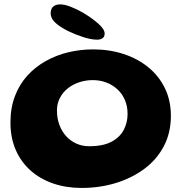

<svg xmlns="http://www.w3.org/2000/svg" viewBox="-20 -828 850 900"><path d="M362 53Q290 53 229 32Q168 11 123.2 -28.8Q78.5 -68.5 53.8 -125.2Q29 -182 29 -253.5Q29 -322.5 50 -377.5Q71 -432.5 108.2 -473.5Q145.5 -514.5 194.8 -542Q244 -569.5 300.5 -583Q357 -596.5 416.5 -596.5Q492.5 -596.5 558.8 -575Q625 -553.5 675 -512.8Q725 -472 753 -414.5Q781 -357 781 -285Q781 -205.5 748 -142.8Q715 -80 656.5 -36.5Q598 7 522.5 30Q447 53 362 53ZM398 -142.5Q463.5 -142.5 503 -163.8Q542.5 -185 560.2 -219.5Q578 -254 578 -293Q578 -330 565.5 -359.2Q553 -388.5 530.5 -409.2Q508 -430 478.5 -441.2Q449 -452.5 414.5 -452.5Q382 -452.5 351.8 -442.5Q321.5 -432.5 298 -414Q274.5 -395.5 260.8 -369Q247 -342.5 247 -310.5Q247 -273.5 258.2 -243Q269.5 -212.5 289.8 -190Q310 -167.5 337.8 -155Q365.5 -142.5 398 -142.5ZM435.5 -642Q408 -642 370.5 -654Q333 -666 298 -683Q262 -701 239.8 -721.2Q217.5 -741.5 217.5 -765Q217.5 -787 229.5 -797.2Q241.5 -807.5 262.5 -807.5Q283 -807.5 312.8 -795.8Q342.5 -784 371.5 -767Q413 -742 441.8 -716.2Q470.5 -690.5 470.5 -671Q470.5 -655.5 460.5 -648.8Q450.5 -642 435.5 -642Z"/></svg>

Font: Gluten SemiBold
Style: Regular
Weight: 600
Designer: Tyler Finck
Foundry: Etcetera Type Company
Version: Version 1.300